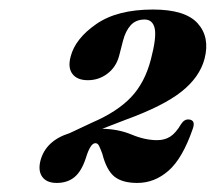

<svg xmlns="http://www.w3.org/2000/svg" viewBox="-20 -734 464 413"><path d="M67 -388.5Q78.5 -431.5 129.5 -447.5L178.5 -470.5Q232 -493.5 261.8 -524.8Q291.5 -556 304.5 -606Q317 -653.5 312.8 -672.8Q308.5 -692 291 -692Q272.5 -692 261.2 -679.8Q250 -667.5 244.5 -646L236 -613Q229.5 -589.5 211 -575.5Q192.5 -561.5 169 -561.5Q146 -561.5 135.8 -575Q125.5 -588.5 132 -612.5Q142 -651 187 -682.2Q232 -713.5 309 -713.5Q378.5 -713.5 405.2 -683.8Q432 -654 420 -607.5Q409.5 -568 370.5 -537Q331.5 -506 250.5 -476.5L200 -457Q234.5 -456.5 263.2 -444.5Q292 -432.5 318 -432.5Q334 -432.5 346 -440Q358 -447.5 369.5 -467Q376.5 -478 386.5 -477Q401.5 -475.5 394.5 -456.5Q372.5 -393 342.5 -366.8Q312.5 -340.5 275.5 -340.5Q243 -340.5 226 -354.2Q209 -368 200 -403.5Q195.5 -415.5 192.8 -420.8Q190 -426 185 -426Q174.5 -426 165 -395Q155.5 -365.5 140.2 -353Q125 -340.5 102 -340.5Q80.5 -340.5 71 -353.5Q61.5 -366.5 67 -388.5Z"/></svg>

Font: Fraunces 144pt Soft
Style: Bold Italic
Weight: 700
Italic angle: -16°
Version: Version 1.000;[b76b70a41]